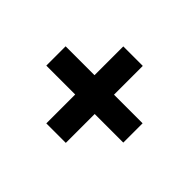

<svg xmlns="http://www.w3.org/2000/svg" viewBox="-95 -694 724 724"><g transform="rotate(45 267.0 -332.0)"><path d="M311.5 -280.5V-126.5H207.5V-280.5H53.5V-383.5H207.5V-537H311.5V-383.5H464V-280.5Z"/></g></svg>

Font: League Spartan SemiBold
Style: Regular
Weight: 600
Foundry: The League of Moveable Type
Version: Version 2.002